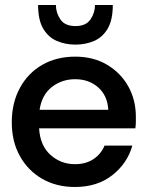

<svg xmlns="http://www.w3.org/2000/svg" viewBox="-20 -734 597 766"><path d="M279 12Q205 12 148.5 -20.5Q92 -53 59.5 -111Q27 -169 27 -246Q27 -323 59 -382.5Q91 -442 148 -475Q205 -508 280 -508Q353 -508 407.5 -475.5Q462 -443 492 -389Q522 -335 522 -269Q522 -259 522 -247.5Q522 -236 520 -222H136Q140 -153 181.5 -116Q223 -79 279 -79Q322 -79 352.5 -99Q383 -119 397 -153H508Q488 -82 428 -35Q368 12 279 12ZM280 -418Q227 -418 187 -387Q147 -356 138 -296H412Q409 -352 372 -385Q335 -418 280 -418ZM281 -556Q241 -556 207 -570.5Q173 -585 152.5 -619.5Q132 -654 132 -714H203Q203 -683 221 -656.5Q239 -630 281 -630Q323 -630 341 -656.5Q359 -683 359 -714H430Q430 -654 409.5 -619.5Q389 -585 355 -570.5Q321 -556 281 -556Z"/></svg>

Font: HostGroteskMedium
Style: Regular
Weight: 500
Designer: Doukan Karapınar based on Poppins by Indian Type Foundry, Jonny Pinhorn
Foundry: Element Type
Version: Version 1.001; ttfautohint (v1.8.4.7-5d5b)